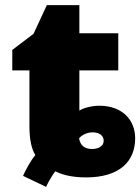

<svg xmlns="http://www.w3.org/2000/svg" viewBox="-20 -683 548 750"><path d="M160 47C168 29 185 0 196 -14C219 -2 257 10 316 10C450 10 508 -55 508 -143C508 -214 458 -270 368 -270C338 -270 305 -261 290 -251V-408H442V-553H290V-663H163L111 -551L28 -488V-408H95V-190C95 -138 103 -102 118 -77C102 -59 82 -23 70 4ZM340 -101C309 -101 293 -116 289 -143C301 -157 322 -166 341 -166C369 -166 385 -153 385 -133C385 -112 364 -101 340 -101Z"/></svg>

Font: Noto Sans UI Black
Style: Regular
Weight: 900
Designer: Monotype Design Team
Foundry: Monotype Imaging Inc.
Version: Version 1.901